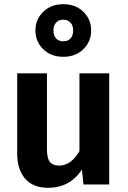

<svg xmlns="http://www.w3.org/2000/svg" viewBox="-20 -880 610 916"><path d="M415 -735Q415 -682 378 -645.5Q341 -609 282 -609Q223 -609 186 -645.5Q149 -682 149 -735Q149 -787 186 -823.5Q223 -860 282 -860Q341 -860 378 -823.5Q415 -787 415 -735ZM235 -735Q235 -710 247.5 -696.5Q260 -683 282 -683Q304 -683 316.5 -696.5Q329 -710 329 -735Q329 -759 316 -772.5Q303 -786 282 -786Q261 -786 248 -772.5Q235 -759 235 -735ZM501 -530V0H378L371 -71Q313 16 210 16Q138 16 100 -27.5Q62 -71 62 -149V-530H204V-167Q204 -125 218 -107.5Q232 -90 262 -90Q319 -90 359 -159V-530Z"/></svg>

Font: Fira Sans SemiBold
Style: Regular
Weight: 600
Designer: bBox Type GmbH & Carrois Corporate GbR & Edenspiekermann AG
Foundry: bBox Type GmbH & Carrois Corporate GbR & Edenspiekermann AG
Version: Version 4.301;PS 004.301;hotconv 1.0.88;makeotf.lib2.5.64775